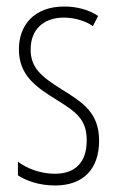

<svg xmlns="http://www.w3.org/2000/svg" viewBox="-20 -559 357 589"><path d="M284 -127C284 -213 235 -244 169 -285C105 -325 74 -352 74 -407C74 -470 115 -505 176 -505C208 -505 242 -495 265 -479L281 -510C253 -529 216 -539 177 -539C84 -539 38 -481 38 -408C38 -329 88 -293 155 -252C214 -215 246 -193 246 -128C246 -63 213 -26 148 -26C106 -26 64 -41 35 -63V-21C60 -5 99 10 149 10C238 10 284 -43 284 -127Z"/></svg>

Font: Noto Sans Thai ExtCond ExtLt
Style: Regular
Weight: 200
Width: 2
Designer: Monotype Design Team
Foundry: Monotype Imaging Inc.
Version: Version 2.002